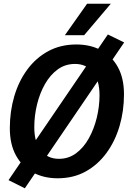

<svg xmlns="http://www.w3.org/2000/svg" viewBox="-20 -950 690 1036"><path d="M291 12Q216 12 157.5 -19.5Q99 -51 66 -111.5Q33 -172 33 -258Q33 -349 57 -430.5Q81 -512 127.5 -575Q174 -638 240.5 -674Q307 -710 392 -710Q468 -710 525.5 -679Q583 -648 616 -588Q649 -528 649 -441Q649 -351 625 -269.5Q601 -188 554.5 -124.5Q508 -61 442 -24.5Q376 12 291 12ZM298 -93Q350 -93 390.5 -123Q431 -153 459 -203Q487 -253 502 -314Q517 -375 517 -436Q517 -518 481 -561.5Q445 -605 385 -605Q332 -605 291.5 -575.5Q251 -546 223 -497Q195 -448 180 -387Q165 -326 165 -263Q165 -182 201 -137.5Q237 -93 298 -93ZM114 66 26 22 562 -764 650 -721ZM330 -760 450 -930H578L434 -760Z"/></svg>

Font: Azeret Mono Thin Medium
Style: Italic
Weight: 500
Italic angle: -12°
Version: Version 1.002